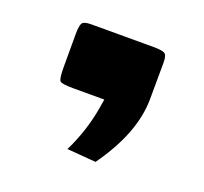

<svg xmlns="http://www.w3.org/2000/svg" viewBox="-67 -236 489 460"><g transform="rotate(20 177.0 -6.0)"><path d="M288.6 -132.3 288.1 -39.6Q288.1 47.9 216.8 147.5L143.1 141.6Q171.9 83 182.1 20.5L185.5 0H106.9Q77.1 0 72.3 -4.9Q67.4 -9.8 67.4 -39.6V-99.1Q67.4 -101.6 67.4 -122.3Q67.4 -143.1 71 -150.9Q74.7 -158.7 94.2 -158.7H229Q232.4 -158.7 252.9 -158.7Q273.4 -158.7 281 -155Q288.6 -151.4 288.6 -132.3Z"/></g></svg>

Font: Nosifer
Style: Regular
Weight: 400
Version: Version 001.002